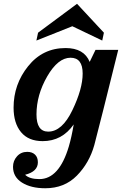

<svg xmlns="http://www.w3.org/2000/svg" viewBox="-20 -752 670 1015"><path d="M219.2 243.2Q144 243.2 96.4 213.4Q48.8 183.6 48.8 129.9Q48.8 98.1 69.8 74.5Q90.8 50.8 124 50.8Q149.9 50.8 165 65.2Q180.2 79.6 180.2 106Q180.2 154.8 112.8 171.9Q135.7 194.8 188 194.8Q292.5 194.8 343.8 22.5Q358.9 -29.3 369.6 -94.2Q308.1 -5.9 205.6 -5.9Q130.4 -5.9 91.1 -53.5Q51.8 -101.1 51.8 -183.1Q51.8 -306.2 128.7 -402.1Q205.6 -498 326.7 -498Q424.3 -498 454.1 -424.8L484.9 -488.3H605Q511.7 -110.8 478.5 15.1Q452.1 109.4 386.5 176.3Q320.8 243.2 219.2 243.2ZM234.9 -56.2Q308.1 -56.2 362.5 -169.2Q417 -282.2 417 -363.3Q417 -446.8 353 -446.8Q286.6 -446.8 229.7 -348.4Q172.9 -250 172.9 -147Q172.9 -56.2 234.9 -56.2ZM520.5 -537.6 362.3 -613.3 172.4 -537.6 181.2 -579.1 387.2 -731.9 529.3 -579.1Z"/></svg>

Font: Munson
Style: Bold Italic
Weight: 700
Italic angle: -12°
Designer: Paul James MIller
Foundry: High-Logic / Made with FontCreator
Version: Version 2.10;May 5, 2019;FontCreator 11.5.0.2430 64-bit